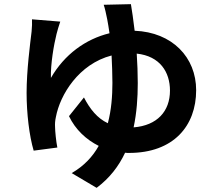

<svg xmlns="http://www.w3.org/2000/svg" viewBox="-20 -827 1040 924"><path d="M610 -807 479 -804C485 -788 491 -758 496 -734C500 -715 503 -692 507 -667C392 -639 290 -565 225 -452C223 -518 239 -611 252 -663C256 -680 263 -702 270 -723L134 -734C135 -719 134 -696 132 -675C125 -616 108 -488 108 -380C108 -281 121 -173 142 -102L256 -117C250 -145 245 -198 245 -215C244 -232 245 -246 249 -264C269 -371 359 -519 517 -560C519 -517 521 -472 521 -428C521 -365 516 -298 499 -234C448 -258 413 -302 384 -358L312 -268C343 -203 395 -155 455 -125C426 -73 384 -28 325 6L445 77C508 30 552 -28 582 -92C588 -91 595 -91 601 -91C815 -91 924 -221 924 -393C924 -551 809 -672 628 -679C622 -732 615 -776 610 -807ZM643 -427C643 -475 641 -523 638 -569C750 -557 798 -480 798 -391C798 -291 736 -223 623 -214C638 -284 643 -356 643 -427Z"/></svg>

Font: Source Han Sans CN
Style: Bold
Weight: 700
Designer: Ryoko NISHIZUKA 西塚涼子 (kana, bopomofo & ideographs); Paul D. Hunt (Latin, Greek & Cyrillic); Sandoll Communications 산돌커뮤니
Foundry: Adobe
Version: Version 2.001;hotconv 1.0.107;makeotfexe 2.5.65593